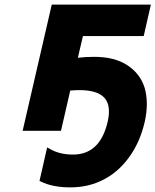

<svg xmlns="http://www.w3.org/2000/svg" viewBox="-20 -566 673 831"><path d="M195 78Q237 103 296 103Q413 103 446 -39Q462 -109 432 -142.5Q402 -176 323 -176Q308 -176 284 -174L244 0H78L204 -546H633L602 -410H339L317 -316Q349 -320 388 -320Q476 -320 531.5 -283.5Q587 -247 606 -186Q625 -120 606 -37Q586 49 539.5 113.5Q493 178 429 211Q364 245 284 245Q207 245 155 219L151 217L184 72Z"/></svg>

Font: Passageway
Style: BdIt
Weight: 700
Foundry: Ascender Corporation
Version: Version 1.11